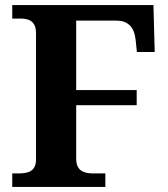

<svg xmlns="http://www.w3.org/2000/svg" viewBox="-20 -734 661 754"><path d="M28.1 0V-53H53.9Q75.3 -53 90.3 -57.8Q105.4 -62.6 113.4 -74.8Q121.4 -87 121.4 -109V-603.4Q121.4 -626.5 113.4 -638.9Q105.4 -651.4 92.1 -656.2Q78.8 -661 62.6 -661H28.1V-714H582.6L587.6 -529.7H517.6L512.6 -577.9Q508 -617.7 488.7 -635.4Q469.4 -653 438.6 -653H279.2V-380.2H516.8V-320.8H279.2V-111.7Q279.2 -90 286.8 -77.1Q294.3 -64.2 309.2 -58.6Q324.2 -53 345 -53H393.7V0Z"/></svg>

Font: Noto Serif Telugu
Style: Regular
Weight: 400
Designer: Jelle Bosma - Monotype Design Team
Foundry: Monotype Imaging Inc.
Version: Version 2.003